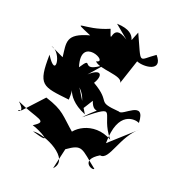

<svg xmlns="http://www.w3.org/2000/svg" viewBox="-132 -853 931 1054"><g transform="rotate(15 334.0 -326.5)"><path d="M327 -107C240 -195 241 -217 132 -263L19 -160C-38 -155 57 -134 -8 -204C113 -135 181 -140 99 -97C140 -83 253 -7 109 -65C176 -69 350 33 268 102L306 -16C393 -67 392 -43 488 47C478 61 397 17 499 -33C555 -17 575 -162 676 -229L513 -106C530 -300 636 -274 659 -260C666 -395 560 -272 537 -292C394 -316 487 -323 364 -409C402 -460 385 -496 317 -444L398 -522C263 -432 333 -561 262 -470C223 -647 420 -533 344 -526C369 -488 509 -488 502 -445L562 -584C606 -561 715 -564 656 -646C563 -594 589 -565 527 -738C468 -628 554 -737 402 -755L474 -684C367 -771 403 -604 375 -719C234 -671 145 -725 276 -655C143 -631 159 -584 161 -500L86 -544C154 -522 154 -365 88 -495C69 -316 95 -316 254 -284C272 -414 213 -303 360 -229L293 -364C371 -276 282 -179 383 -312C403 -223 465 -312 348 -209C536 -333 439 -261 531 -130C418 -208 299 -134 294 -76Z"/></g></svg>

Font: Asimov Silicon
Style: Regular
Weight: 400
Designer: Google
Version: Version 2.000980; 2014